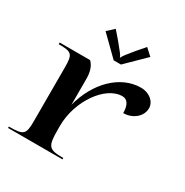

<svg xmlns="http://www.w3.org/2000/svg" viewBox="-162 -831 926 962"><g transform="rotate(30 301.0 -350.0)"><path d="M195.5 -664.5 304 -558H346L454.5 -664.5L416 -700L376.5 -654.5C344.6 -614.8 329 -597.7 327 -587H323C321 -597.7 308.6 -611.1 273.5 -654.5L234 -700ZM15 0H330V-8C244.5 -8 235 -19.2 235 -120V-140C235 -282.2 334.1 -424.4 432.1 -424.4C461.6 -424.4 477.5 -399.4 477.5 -353C532.5 -353 577.5 -391.1 577.5 -438C577.5 -477.6 539.2 -508 492.5 -508C371.6 -508 269.2 -403.2 232 -259.4V-408C232 -444.2 224.7 -477.6 201 -500H25V-490.5C101.5 -490.5 110 -481.8 110 -403.5V-95C110 -16.7 100.5 -8 15 -8Z"/></g></svg>

Font: Prida01
Style: Black
Weight: 900
Designer: gluk
Foundry: gluk
Version: Version 00.072